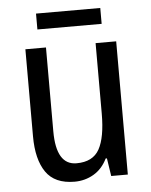

<svg xmlns="http://www.w3.org/2000/svg" viewBox="-51 -718 606 771"><g transform="rotate(-5 252.5 -333.0)"><path d="M434 -537V0H367L356 -72H351Q331 -31 296 -10.5Q261 10 219 10Q139 10 103.5 -41.5Q68 -93 68 -186V-537H151V-199Q151 -63 233 -63Q299 -63 325 -110Q351 -157 351 -253V-537ZM382 -676V-612H123V-676Z"/></g></svg>

Font: Noto Sans Gurmukhi Condensed
Style: Regular
Weight: 400
Width: 3
Designer: Jelle Bosma - Monotype Design Team
Foundry: Monotype Imaging Inc.
Version: Version 2.004; ttfautohint (v1.8.4.7-5d5b)